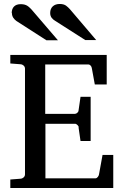

<svg xmlns="http://www.w3.org/2000/svg" viewBox="-20 -948 623 968"><path d="M376 -306 386 -237H437V-460H386L376 -391C376 -383 366 -374 358 -374H208V-623H425C435 -623 442 -613 443 -604L458 -522H518V-671H32V-628L84 -624C96 -623 106 -614 106 -602V-69C106 -57 96 -48 84 -47L32 -43V0H551V-167H497L479 -68C478 -61 470 -49 462 -49H209V-324H359C366 -324 377 -313 377 -306ZM40 -883C40 -863 51 -851 63 -842L214 -745H272L139 -900C124 -915 114 -927 84 -927C55 -927 39 -910 39 -882ZM233 -882C233 -862 245 -851 258 -843L410 -746H465L333 -901C319 -915 310 -928 281 -928C252 -928 233 -911 233 -883Z"/></svg>

Font: Veleka
Style: Regular
Weight: 400
Designer: Stefan Peev, Context Ltd, 2016; SIL International, 1997-2014.
Foundry: Stefan Peev, Context Ltd, 2016
Version: Version 1.000